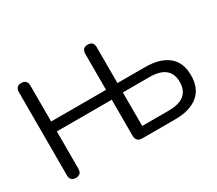

<svg xmlns="http://www.w3.org/2000/svg" viewBox="-129 -982 1423 1260"><g transform="rotate(-30 582.5 -352.5)"><path d="M129 7Q86 7 86 -38V-667Q86 -712 129 -712Q173 -712 173 -667V-395H589V-667Q589 -712 633 -712Q676 -712 676 -667V-396H885Q997 -396 1058.5 -346.5Q1120 -297 1120 -199Q1120 -101 1058.5 -50.5Q997 0 885 0H637Q589 0 589 -47V-320H173V-38Q173 7 129 7ZM676 -71H877Q1034 -71 1034 -198Q1034 -325 877 -325H676Z"/></g></svg>

Font: Chiron GoRound TC N
Style: Regular
Weight: 350
Designer: Ryoko NISHIZUKA 西塚涼子 (kana, bopomofo & ideographs); Paul D. Hunt (Latin, Greek & Cyrillic); Sandoll Communications 산돌커뮤니
Foundry: Adobe
Version: Version 1.000;hotconv 1.1.1;makeotfexe 2.6.0